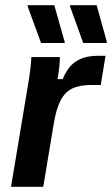

<svg xmlns="http://www.w3.org/2000/svg" viewBox="-20 -720 432 740"><path d="M22.5 0 85.8 -380Q92.5 -417.5 96.7 -451.2Q100.8 -485 100.8 -500H210.8Q210.8 -483.3 208.3 -460Q205.8 -436.7 201.7 -415H221.7Q230.8 -438.3 246.7 -459.2Q262.5 -480 289.6 -492.5Q316.7 -505 358.3 -505H386.7L368.3 -392.5H330.8Q286.7 -392.5 258.3 -378.8Q230 -365 213.3 -332.5Q196.7 -300 187.5 -245L146.7 0ZM138.3 -554.2 86.7 -695V-700H189.2L229.2 -559.2V-554.2ZM300.8 -554.2 250 -695V-700H352.5L391.7 -559.2V-554.2Z"/></svg>

Font: Familjen Grotesk SemiBold
Style: Italic
Weight: 600
Italic angle: -9.46201°
Designer: Anders Wikstroem, Jonas Baeckman, Matilda Gysing, Kristian Moeller
Foundry: Familjen STHLM AB
Version: Version 2.002